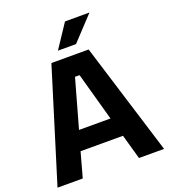

<svg xmlns="http://www.w3.org/2000/svg" viewBox="-167 -1069 1044 1187"><g transform="rotate(-20 355.5 -475.0)"><path d="M297 -795 400 -950H561L416 -795ZM5 0 233 -737H478L706 0H541L495 -163H216L171 0ZM252 -290H459L371 -607H341Z"/></g></svg>

Font: Tomorrow SemiBold
Style: Regular
Weight: 600
Designer: Tony de Marco, Monica Rizzolli
Foundry: Just in Type
Version: Version 2.002